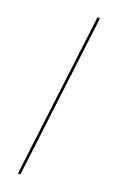

<svg xmlns="http://www.w3.org/2000/svg" viewBox="-145 -759 674 1096"><g transform="rotate(15 192.0 -211.5)"><path d="M288 -702 303 -699 95 279 80 276Z"/></g></svg>

Font: Ysabeau Thin
Style: Italic
Weight: 200
Italic angle: -12°
Designer: Christian Thalmann (Catharsis Fonts)
Version: Version 0.003